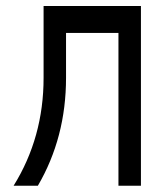

<svg xmlns="http://www.w3.org/2000/svg" viewBox="-20 -625 528 626"><path d="M122.1 -371.1V-605.5H439.5V-19.5H366.2V-517.6H195.3V-371.1Q195.3 -176.8 103.5 -19.5H24.4Q122.1 -176.8 122.1 -371.1Z"/></svg>

Font: Gap Sans
Style: Regular
Weight: 400
Designer: Alexandre Liziard and Étienne Ozeray
Foundry: Interstices.io
Version: Version 1.6.1 - December 3. 2014